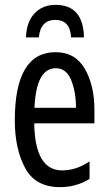

<svg xmlns="http://www.w3.org/2000/svg" viewBox="-20 -761 447 791"><path d="M209 -546Q41 -546 41 -265Q41 -148 83.5 -69Q126 10 227 10Q294 10 349 -24V-96Q294 -59 236 -59Q124 -59 121 -253H369V-309Q369 -409 329.5 -477.5Q290 -546 209 -546ZM210 -480Q253 -480 273 -431.5Q293 -383 293 -317H122Q129 -480 210 -480ZM209 -741Q155 -741 122 -705.5Q89 -670 87 -607H140Q147 -679 208 -679Q269 -679 273 -607H326Q323 -741 209 -741Z"/></svg>

Font: Noto Sans Display Condensed
Style: Regular
Weight: 400
Width: 3
Designer: Monotype Design Team
Foundry: Monotype Imaging Inc.
Version: Version 1.900